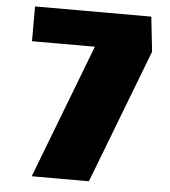

<svg xmlns="http://www.w3.org/2000/svg" viewBox="-51 -736 695 784"><g transform="rotate(5 297.0 -344.0)"><path d="M553.2 -547.9 342.3 1.5H107.9L318.8 -547.9H61V-690.4H537.6Z"/></g></svg>

Font: Candal
Style: Regular
Weight: 400
Designer: vernon adams
Foundry: vernon adams
Version: Version 1.000